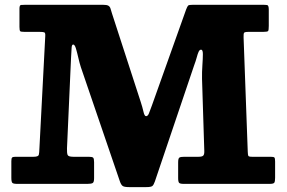

<svg xmlns="http://www.w3.org/2000/svg" viewBox="-20 -770 1200 804"><path d="M146 -636.5Q160.5 -636.5 165.5 -634.5Q170.5 -632.5 169.5 -618.5L145 -147.5Q144.5 -130 142.5 -121.8Q140.5 -113.5 120.5 -113.5H44.5Q33.5 -113.5 30.5 -110Q27.5 -106.5 27.5 -95V-25.5Q27.5 -8.5 31.8 -4.2Q36 0 52.5 0H345.5Q362 0 368 -3.5Q374 -7 374 -24V-91Q374 -106 370 -109.8Q366 -113.5 351.5 -113.5H287Q266 -113.5 263 -121.5Q260 -129.5 260.5 -148.5L277.5 -527.5Q279 -558.5 280 -571Q281 -583.5 286.5 -583.5Q293 -583.5 298 -566.8Q303 -550 308 -528Q313 -506 318.5 -489L481.5 -12Q486.5 3 493 8.2Q499.5 13.5 520 13.5H592.5Q612 13.5 617.8 9Q623.5 4.5 628.5 -10L792.5 -495Q800 -515 804 -530.2Q808 -545.5 812 -553.8Q816 -562 822 -562Q829.5 -562 829.5 -543.5Q829.5 -525 827.5 -496.8Q825.5 -468.5 826 -439.5L835.5 -138Q836 -123.5 831.2 -118.5Q826.5 -113.5 811 -113.5H751.5Q736 -113.5 731 -110Q726 -106.5 726 -90V-24.5Q726 -8.5 730.2 -4.2Q734.5 0 749.5 0H1109.5Q1125.5 0 1128.8 -5.2Q1132 -10.5 1132 -26V-93.5Q1132 -107 1129.2 -110.2Q1126.5 -113.5 1113.5 -113.5H1035.5Q1021.5 -113.5 1019.8 -117.5Q1018 -121.5 1017.5 -134L1000 -613.5Q999.5 -628.5 1002 -632.5Q1004.5 -636.5 1020 -636.5H1081.5Q1100 -636.5 1102.8 -640.2Q1105.5 -644 1105.5 -662V-729.5Q1105.5 -747.5 1098.8 -748.8Q1092 -750 1075 -750H789.5Q771.5 -750 768 -746.8Q764.5 -743.5 759.5 -730.5L616 -328Q608 -306 603.5 -294.8Q599 -283.5 591.5 -283.5Q585 -283.5 580.8 -302.2Q576.5 -321 569.5 -342.5L449 -713.5Q445 -726 442.8 -734Q440.5 -742 434 -746Q427.5 -750 410 -750H87.5Q74.5 -750 68 -749.2Q61.5 -748.5 61.5 -734V-657.5Q61.5 -642 64.8 -639.2Q68 -636.5 83.5 -636.5Z"/></svg>

Font: Besley ExtraBold
Style: Regular
Weight: 800
Designer: Owen Earl
Foundry: indestructible type*
Version: Version 2.001